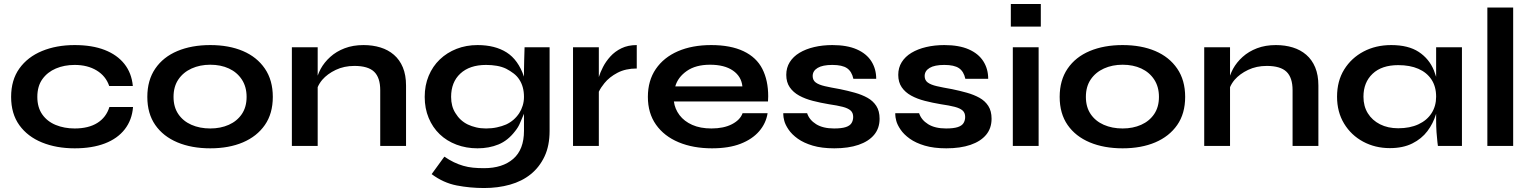

<svg xmlns="http://www.w3.org/2000/svg" viewBox="-20 -735 7712 967"><path d="M650 -196Q645 -131 608.5 -84Q572 -37 508 -12.5Q444 12 356 12Q264 12 191.5 -17.5Q119 -47 77.5 -104.5Q36 -162 36 -247Q36 -332 77.5 -390Q119 -448 191.5 -478Q264 -508 356 -508Q444 -508 507 -483.5Q570 -459 606.5 -413Q643 -367 649 -302H530Q513 -352 467 -380Q421 -408 356 -408Q304 -408 261.5 -390Q219 -372 193.5 -336.5Q168 -301 168 -247Q168 -194 193 -158.5Q218 -123 261 -105.5Q304 -88 356 -88Q426 -88 470.5 -116Q515 -144 531 -196Z M1039 12Q945 12 873.5 -18Q802 -48 762 -105.5Q722 -163 722 -247Q722 -331 762 -389.5Q802 -448 873.5 -478Q945 -508 1039 -508Q1133 -508 1203.5 -478Q1274 -448 1314 -389.5Q1354 -331 1354 -247Q1354 -163 1314 -105.5Q1274 -48 1203.5 -18Q1133 12 1039 12ZM1039 -88Q1091 -88 1132.5 -106.5Q1174 -125 1198 -160.5Q1222 -196 1222 -247Q1222 -298 1198 -334.5Q1174 -371 1133 -390Q1092 -409 1039 -409Q987 -409 945 -390Q903 -371 878.5 -335Q854 -299 854 -247Q854 -196 878 -160.5Q902 -125 944 -106.5Q986 -88 1039 -88Z M1450 -497H1580V-354Q1586 -371 1595 -388Q1613 -421 1643.5 -448.5Q1674 -476 1716 -492Q1758 -508 1811 -508Q1857 -508 1896 -496Q1935 -484 1964 -459Q1993 -434 2009 -395.5Q2025 -357 2025 -304V0H1895V-281Q1895 -344 1864.5 -373.5Q1834 -403 1765 -403Q1713 -403 1671 -383Q1629 -363 1603 -333Q1588 -315 1580 -296V0H1450Z M2748 -497V-76Q2748 -1 2722.5 53Q2697 107 2653 142.5Q2609 178 2548.5 195Q2488 212 2418 212Q2347 212 2280 199Q2213 186 2154 142L2218 54Q2243 71 2266 82Q2289 93 2313 100Q2337 107 2362.5 109.5Q2388 112 2418 112Q2511 112 2565 65Q2619 18 2619 -76V-162Q2608 -138 2599.5 -116.5Q2591 -95 2574 -74Q2538 -27 2490.5 -7.5Q2443 12 2385 12Q2328 12 2279 -6.5Q2230 -25 2194.5 -59Q2159 -93 2139 -141Q2119 -189 2119 -247Q2119 -305 2139 -353Q2159 -401 2195 -435.5Q2231 -470 2279.5 -489Q2328 -508 2385 -508Q2473 -508 2531.5 -471Q2590 -434 2619 -349Q2619 -364 2619 -379Q2619 -401 2620 -430.5Q2621 -460 2622 -497ZM2595 -165Q2606 -182 2612.5 -203Q2619 -224 2619 -247Q2619 -299 2595 -335Q2584 -352 2567 -365Q2550 -378 2529 -389Q2508 -399 2482.5 -403.5Q2457 -408 2428 -408Q2345 -408 2298 -364Q2252 -321 2252 -247Q2252 -199 2274 -165Q2297 -127 2336 -108Q2355 -99 2378 -93.5Q2401 -88 2428 -88Q2457 -88 2482.5 -93.5Q2508 -99 2529 -108Q2570 -127 2595 -165Z M2866 -497H2996V-347Q3003 -370 3017 -397.5Q3031 -425 3054 -450.5Q3077 -476 3110 -492Q3143 -508 3187 -508V-390Q3131 -390 3090 -368.5Q3049 -347 3024 -316Q3006 -294 2996 -273V0H2866Z M3720 -165H3846Q3838 -114 3803.5 -74Q3769 -34 3710 -11Q3651 12 3566 12Q3471 12 3398 -18.5Q3325 -49 3284 -107Q3243 -165 3243 -247Q3243 -329 3283 -387.5Q3323 -446 3394.5 -477Q3466 -508 3562 -508Q3660 -508 3725 -477Q3790 -446 3819.5 -388Q3849 -330 3849 -250Q3849 -237 3848 -224H3374Q3379 -186 3402.5 -155Q3426 -124 3466.5 -106Q3507 -88 3563 -88Q3625 -88 3666.5 -109.5Q3708 -131 3720 -165ZM3556 -409Q3484 -409 3439 -377.5Q3394 -346 3381 -300H3719Q3714 -350 3671.5 -379.5Q3629 -409 3556 -409Z M3925 -165H4045Q4056 -131 4090.5 -109.5Q4125 -88 4181 -88Q4219 -88 4240 -95Q4261 -102 4269 -115.5Q4277 -129 4277 -146Q4277 -167 4264 -178.5Q4251 -190 4224 -197Q4197 -204 4155 -210Q4113 -217 4074 -227Q4035 -237 4005 -253.5Q3975 -270 3957.5 -295.5Q3940 -321 3940 -358Q3940 -394 3957.5 -422Q3975 -450 4006.5 -469Q4038 -488 4080.5 -498Q4123 -508 4172 -508Q4246 -508 4295 -486.5Q4344 -465 4368.5 -426.5Q4393 -388 4393 -338H4278Q4270 -375 4246 -391.5Q4222 -408 4172 -408Q4123 -408 4098 -393Q4073 -378 4073 -352Q4073 -331 4088.5 -319.5Q4104 -308 4134.5 -301Q4165 -294 4211 -286Q4250 -278 4285.5 -268Q4321 -258 4349 -242.5Q4377 -227 4393.5 -201.5Q4410 -176 4410 -137Q4410 -89 4382.5 -56Q4355 -23 4304 -5.5Q4253 12 4182 12Q4119 12 4073.5 -1.5Q4028 -15 3998 -36.5Q3968 -58 3951.5 -82.5Q3935 -107 3930 -126.5Q3925 -146 3925 -158Q3925 -162 3925 -165Z M4489 -165H4609Q4620 -131 4654.5 -109.5Q4689 -88 4745 -88Q4783 -88 4804 -95Q4825 -102 4833 -115.5Q4841 -129 4841 -146Q4841 -167 4828 -178.5Q4815 -190 4788 -197Q4761 -204 4719 -210Q4677 -217 4638 -227Q4599 -237 4569 -253.5Q4539 -270 4521.5 -295.5Q4504 -321 4504 -358Q4504 -394 4521.5 -422Q4539 -450 4570.5 -469Q4602 -488 4644.5 -498Q4687 -508 4736 -508Q4810 -508 4859 -486.5Q4908 -465 4932.5 -426.5Q4957 -388 4957 -338H4842Q4834 -375 4810 -391.5Q4786 -408 4736 -408Q4687 -408 4662 -393Q4637 -378 4637 -352Q4637 -331 4652.5 -319.5Q4668 -308 4698.5 -301Q4729 -294 4775 -286Q4814 -278 4849.5 -268Q4885 -258 4913 -242.5Q4941 -227 4957.5 -201.5Q4974 -176 4974 -137Q4974 -89 4946.5 -56Q4919 -23 4868 -5.5Q4817 12 4746 12Q4683 12 4637.5 -1.5Q4592 -15 4562 -36.5Q4532 -58 4515.5 -82.5Q4499 -107 4494 -126.5Q4489 -146 4489 -158Q4489 -162 4489 -165Z M5222 -715V-601H5071V-715ZM5081 -497H5211V0H5081Z M5634 12Q5540 12 5468.5 -18Q5397 -48 5357 -105.5Q5317 -163 5317 -247Q5317 -331 5357 -389.5Q5397 -448 5468.5 -478Q5540 -508 5634 -508Q5728 -508 5798.5 -478Q5869 -448 5909 -389.5Q5949 -331 5949 -247Q5949 -163 5909 -105.5Q5869 -48 5798.5 -18Q5728 12 5634 12ZM5634 -88Q5686 -88 5727.5 -106.5Q5769 -125 5793 -160.5Q5817 -196 5817 -247Q5817 -298 5793 -334.5Q5769 -371 5728 -390Q5687 -409 5634 -409Q5582 -409 5540 -390Q5498 -371 5473.5 -335Q5449 -299 5449 -247Q5449 -196 5473 -160.5Q5497 -125 5539 -106.5Q5581 -88 5634 -88Z M6045 -497H6175V-354Q6181 -371 6190 -388Q6208 -421 6238.5 -448.5Q6269 -476 6311 -492Q6353 -508 6406 -508Q6452 -508 6491 -496Q6530 -484 6559 -459Q6588 -434 6604 -395.5Q6620 -357 6620 -304V0H6490V-281Q6490 -344 6459.5 -373.5Q6429 -403 6360 -403Q6308 -403 6266 -383Q6224 -363 6198 -333Q6183 -315 6175 -296V0H6045Z M6980 11Q6906 11 6845.5 -21.5Q6785 -54 6749.5 -112.5Q6714 -171 6714 -248Q6714 -327 6750 -385Q6786 -443 6847.5 -475.5Q6909 -508 6987 -508Q7073 -508 7125.5 -473.5Q7178 -439 7202 -380Q7208 -364 7213 -348V-497H7343V0H7222Q7222 0 7219.5 -19.5Q7217 -39 7215 -69Q7213 -99 7213 -128V-162Q7212 -160 7212 -159Q7198 -113 7169 -74.5Q7140 -36 7093 -12.5Q7046 11 6980 11ZM7022 -89Q7081 -89 7124 -109Q7167 -129 7190 -165Q7213 -201 7213 -248Q7213 -299 7189.5 -334.5Q7166 -370 7123.5 -388.5Q7081 -407 7022 -407Q6939 -407 6893 -363.5Q6847 -320 6847 -248Q6847 -200 6869 -164.5Q6891 -129 6930.5 -109Q6970 -89 7022 -89Z M7471 -697H7601V0H7471Z"/></svg>

Font: Syne Modified
Style: Bold
Weight: 700
Designer: Lucas Descroix
Foundry: Bonjour Monde
Version: Version 2.200